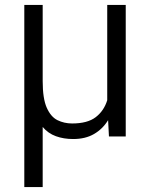

<svg xmlns="http://www.w3.org/2000/svg" viewBox="-20 -548 602 771"><path d="M77.6 -528.3H151.4V-222.2Q151.4 -152.3 167.7 -115.5Q184.1 -78.6 210.9 -65.4Q237.8 -52.2 269.5 -52.2Q331.5 -52.2 364.5 -77.6Q397.5 -103 410.6 -145.5V-528.3H484.9V0H417.5L414.1 -65.4Q392.1 -29.8 357.4 -9.8Q322.8 10.3 273.9 10.3Q235.8 10.3 204.6 -1Q173.3 -12.2 151.4 -38.1V203.1H77.6Z"/></svg>

Font: Vazirmatn UI FD Light
Style: Regular
Weight: 300
Designer: Saber Rastikerdar
Foundry: Saber Rastikerdar
Version: Version 33.003